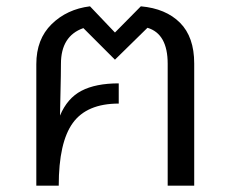

<svg xmlns="http://www.w3.org/2000/svg" viewBox="-20 -588 730 608"><path d="M426 -568Q505 -561 550 -516Q595 -471 595 -387V0H511V-386Q511 -481 447 -500L344 -399L244 -499Q173 -474 173 -386Q173 -354 171.5 -293Q170 -232 170 -222Q193 -277 238 -300.5Q283 -324 356 -324V-260Q255 -260 210.5 -198.5Q166 -137 166 0H95V-385Q95 -464 143.5 -511.5Q192 -559 265 -568L344 -485Z"/></svg>

Font: FiraGO Book
Style: Regular
Weight: 350
Designer: bBox Type
Foundry: bBox Type GmbH
Version: Version 1.001;PS 001.001;hotconv 1.0.88;makeotf.lib2.5.64775